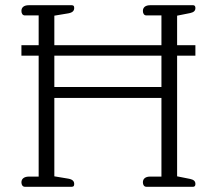

<svg xmlns="http://www.w3.org/2000/svg" viewBox="-20 -715 830 735"><path d="M75 0H255C263 0 264 -5 264 -11C264 -21 258 -28 242 -31L188 -40V-340H598V-39H555C537 -39 527 -31 527 -17C527 -7 532 0 540 0H719C727 0 728 -6 728 -11C728 -21 722 -27 708 -30L658 -40V-502H728V-542H658V-655L708 -665C722 -668 728 -674 728 -684C728 -689 727 -695 719 -695H555C537 -695 527 -687 527 -673C527 -663 532 -656 540 -656H598V-542H188V-655L242 -664C258 -667 264 -674 264 -684C264 -690 263 -695 255 -695H90C72 -695 62 -687 62 -673C62 -663 67 -656 75 -656H128V-542H62V-502H128V-39H91C73 -39 62 -31 62 -17C62 -7 67 0 75 0ZM188 -382V-502H598V-382Z"/></svg>

Font: Maitree Light
Style: Regular
Weight: 300
Designer: CadsonDemak Team
Foundry: CadsonDemak
Version: Version 1.000;PS 001.000;hotconv 1.0.88;makeotf.lib2.5.64775